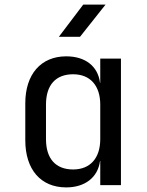

<svg xmlns="http://www.w3.org/2000/svg" viewBox="-20 -805 640 835"><path d="M342 -785 236 -645H328L439 -785ZM416 -445H415C406 -517 351 -560 268 -560C158 -560 90 -482 90 -356V-195C90 -68 157 10 268 10C350 10 406 -34 415 -105H416V0H506V-550H416ZM416 -200C416 -117 372 -68 298 -68C222 -68 180 -115 180 -200V-350C180 -435 222 -482 298 -482C372 -482 416 -433 416 -350Z"/></svg>

Font: Tekne LDO
Style: Regular
Weight: 400
Monospace: yes
Designer: Alessio Laiso, Mario Rullo, Paolo Rosset
Foundry: Alessio Laiso
Version: Version 1.000;hotconv 1.0.109;makeotfexe 2.5.65596